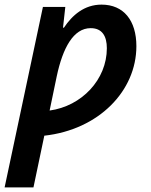

<svg xmlns="http://www.w3.org/2000/svg" viewBox="-49 -572 653 832"><path d="M-29 240H96L143 16C379 -10 542 -178 542 -372C542 -483 487 -552 391 -552C316 -552 264 -506 228 -452H224L234 -542H137ZM166 -93 197 -242C223 -364 269 -450 344 -450C394 -450 414 -415 414 -363C414 -227 305 -112 166 -93Z"/></svg>

Font: Noto Sans SemiBold
Style: Italic
Weight: 600
Italic angle: -12°
Designer: Monotype Design Team
Foundry: Monotype Imaging Inc.
Version: Version 2.013